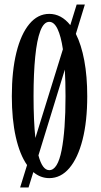

<svg xmlns="http://www.w3.org/2000/svg" viewBox="-20 -772 446 844"><path d="M68.5 52 99 -46.5Q67 -92 49.5 -169.5Q32 -247 32 -349Q32 -459.5 52 -540.8Q72 -622 109 -666.5Q146 -711 196.5 -711Q249.5 -711 289 -661.5L317 -752H353L313.5 -623Q337.5 -575.5 350.5 -506Q363.5 -436.5 363.5 -349Q363.5 -239 343 -158.2Q322.5 -77.5 285 -33.2Q247.5 11 196.5 11Q158 11 126.5 -15.5L105.5 52ZM127.5 -349Q127.5 -295.5 129.5 -249.2Q131.5 -203 135.5 -165.5L256.5 -555.5Q248 -613 233 -644.5Q218 -676 196.5 -676Q172.5 -676 157.2 -635.8Q142 -595.5 134.8 -522.2Q127.5 -449 127.5 -349ZM196.5 -24Q233.5 -24 250.8 -111.8Q268 -199.5 268 -349Q268 -413.5 265 -466L149 -89Q166 -24 196.5 -24Z"/></svg>

Font: Imbue 10pt Medium
Style: Regular
Weight: 500
Designer: Tyler Finck
Foundry: Etcetera Type Company
Version: Version 1.102; ttfautohint (v1.8.3)